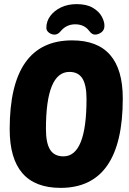

<svg xmlns="http://www.w3.org/2000/svg" viewBox="-20 -904 624 932"><path d="M274 8Q27 8 27 -277Q27 -708 330 -708Q576 -708 576 -426Q576 8 274 8ZM288 -145Q400 -145 400 -423Q400 -491 380 -523Q360 -555 317 -555Q203 -555 203 -278Q203 -209 223.5 -177Q244 -145 288 -145ZM245 -736Q230 -736 217.5 -745.5Q205 -755 205 -769Q205 -801 224.5 -827Q244 -853 277 -868.5Q310 -884 352 -884Q400 -884 430 -866.5Q460 -849 473.5 -824.5Q487 -800 487 -779Q487 -758 472 -747Q457 -736 441 -736Q426 -736 413 -754Q400 -771 383 -778.5Q366 -786 345 -786Q302 -786 274 -752Q261 -736 245 -736Z"/></svg>

Font: Asap Condensed Condensed ExtraBold
Style: Italic
Weight: 800
Width: 3
Italic angle: -6°
Designer: Pablo Cosgaya
Foundry: Omnibus-Type
Version: Version 3.001; ttfautohint (v1.8.4.7-5d5b)